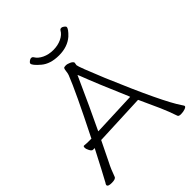

<svg xmlns="http://www.w3.org/2000/svg" viewBox="-243 -1030 1175 1175"><g transform="rotate(-45 345.0 -442.0)"><path d="M487 -298Q402 -495 361 -603L356 -614L351 -603Q268 -418 205 -287L202 -280H210L482 -291H489ZM114 -223H99Q90 -223 81 -239.5Q72 -256 72 -268Q72 -280 78 -280H80Q98 -278 119 -278H141L142 -281Q278 -551 317 -651Q321 -661 323 -679Q325 -697 328.5 -701.5Q332 -706 346 -706Q360 -706 377 -698Q394 -690 397 -680L394 -661V-660Q394 -646 462 -482Q612 -126 676 -33Q685 -20 686 -16Q687 -8 670.5 -2Q654 4 634.5 4Q615 4 612 -5Q593 -61 571 -111L512 -241L510 -244H507L184 -230H177L114 -101Q94 -63 76 -12Q71 2 37.5 2Q4 2 4 -12Q4 -16 7 -21Q11 -26 16.5 -37.5Q22 -49 50 -100ZM317 -651ZM475 -880Q480 -888 489 -888Q498 -888 507.5 -880.5Q517 -873 517 -868Q517 -852 482 -819Q435 -778 361 -778Q287 -778 244 -814.5Q201 -851 201 -867Q201 -873 210.5 -880.5Q220 -888 229 -888Q238 -888 243 -880Q257 -856 288.5 -841Q320 -826 359.5 -826Q399 -826 430.5 -841Q462 -856 475 -880Z"/></g></svg>

Font: LXGW WenKai Light
Style: Regular
Weight: 300
Designer: LXGW / Fontworks Inc.
Foundry: LXGW / Fontworks Inc.
Version: Version 1.501; October 10, 2024